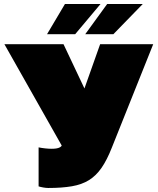

<svg xmlns="http://www.w3.org/2000/svg" viewBox="-20 -920 784 955"><path d="M220 15Q209 15 195 12.5Q181 10 172 7V-187Q186 -184 204 -182Q222 -180 236 -180Q249 -180 259.5 -181.5Q270 -183 277.5 -187Q285 -191 287 -196L2 -700H296L400 -480L478 -700H742L536 -185Q512 -124 485 -85Q458 -46 422.5 -24Q387 -2 337.5 6.5Q288 15 220 15ZM214 -750 303 -900H480L354 -750ZM404 -750 513 -900H690L544 -750Z"/></svg>

Font: Golos Text Black
Style: Regular
Weight: 900
Designer: A.Korolkova, Vitaly Kuzmin
Foundry: ParaType Ltd
Version: Version 2.004